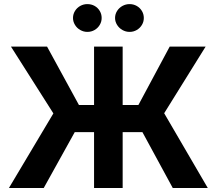

<svg xmlns="http://www.w3.org/2000/svg" viewBox="-20 -940 1083 960"><path d="M593.3 0H450.3V-707H593.3ZM246.9 -373 34.8 -707H215.3L374.7 -415H672L828.5 -707H1008.1L800.9 -373.8L1018.9 0H843.8L692.1 -279.3H353.7L198.7 0H24.6ZM345 -850Q345 -869 354.8 -885Q364.5 -901 381.1 -910.3Q397.6 -919.5 416.7 -919.5Q436.6 -919.5 452.9 -910.5Q469.2 -901.4 478.7 -885.4Q488.3 -869.4 488.3 -850Q488.3 -831.5 478.7 -815.5Q469.2 -799.5 452.9 -790Q436.6 -780.5 416.7 -780.5Q398.1 -780.5 381.3 -790Q364.5 -799.5 354.8 -815.7Q345 -831.9 345 -850ZM555.3 -850Q555.3 -869 565.3 -885Q575.3 -901 592.1 -910.3Q608.9 -919.5 627.9 -919.5Q647.4 -919.5 663.7 -910.3Q680 -901 689.6 -885Q699.1 -869 699.1 -850Q699.1 -831.5 689.6 -815.5Q680 -799.5 663.7 -790Q647.4 -780.5 627.9 -780.5Q608.9 -780.5 592.1 -790Q575.3 -799.5 565.3 -815.7Q555.3 -831.9 555.3 -850Z"/></svg>

Font: Pretendard Std Variable
Style: Regular
Weight: 400
Designer: Base glyphs from Inter by Rasmus Andersson; Hangeul glyphs from Noto Sans CJK(Source Han Sans) by Jang Soo-young and Kan
Foundry: Kil Hyung-jin
Version: Version 1.309;Glyphs 3.2 (3225)